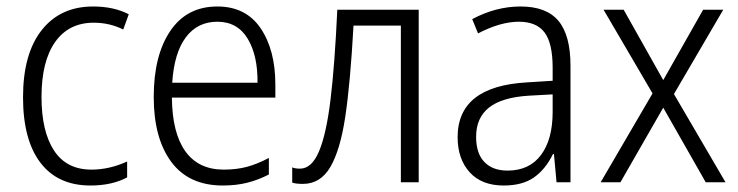

<svg xmlns="http://www.w3.org/2000/svg" viewBox="-20 -562 2277 592"><path d="M51 -262Q51 -396 108.5 -469Q166 -542 267 -542Q331 -542 377 -518L360 -471Q318 -492 269 -492Q192 -492 150 -432.5Q108 -373 108 -263Q108 -157 146.5 -98Q185 -39 262 -39Q317 -39 372 -64V-15Q325 10 259 10Q158 10 104.5 -60.5Q51 -131 51 -262Z M829 -301V-261H510Q511 -152 551.5 -95.5Q592 -39 670 -39Q709 -39 741 -47.5Q773 -56 809 -75V-24Q776 -7 742 1.5Q708 10 667 10Q562 10 508 -63Q454 -136 454 -263Q454 -391 505 -466.5Q556 -542 650 -542Q738 -542 783.5 -475Q829 -408 829 -301ZM511 -307H774Q775 -391 743.5 -443Q712 -495 650 -495Q589 -495 553 -447Q517 -399 511 -307Z M1216 0V-483H1070Q1060 -304 1044.5 -201.5Q1029 -99 998.5 -47Q968 5 914 5Q892 5 881 1V-46Q889 -42 905 -42Q941 -42 963.5 -95Q986 -148 999 -254Q1012 -360 1020 -532H1271V0Z M1739 -359V0H1696L1688 -87H1685Q1662 -40 1626.5 -15Q1591 10 1533 10Q1465 10 1428 -31Q1391 -72 1391 -139Q1391 -296 1605 -308L1684 -313V-353Q1684 -429 1659 -462Q1634 -495 1580 -495Q1523 -495 1454 -459L1436 -503Q1509 -542 1585 -542Q1665 -542 1702 -497.5Q1739 -453 1739 -359ZM1611 -267Q1528 -262 1488 -230.5Q1448 -199 1448 -140Q1448 -89 1473.5 -62.5Q1499 -36 1545 -36Q1612 -36 1648 -84Q1684 -132 1684 -217V-271Z M1841 -532H1903L2025 -315L2148 -532H2210L2058 -272L2217 0H2156L2025 -230L1893 0H1832L1992 -274Z"/></svg>

Font: Noto Sans UI NarrowLight
Style: Regular
Weight: 300
Width: 4
Designer: Monotype Design Team
Foundry: Monotype Imaging Inc.
Version: Version 1.001